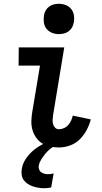

<svg xmlns="http://www.w3.org/2000/svg" viewBox="-20 -770 540 1013"><path d="M291 8Q267 8 244 3Q221 -2 202.5 -13.5Q184 -25 171 -43.5Q158 -62 151.5 -84Q145 -106 145.5 -130Q146 -154 150 -178L191 -424H78L79 -520H319L260 -162Q258 -150 257.5 -138Q257 -126 260 -115Q263 -104 271 -96Q279 -88 291 -88Q304 -88 317.5 -94Q331 -100 340.5 -111Q350 -122 355.5 -134.5Q361 -147 364 -160L459 -140Q452 -112 437.5 -84.5Q423 -57 401 -35Q379 -13 349.5 -2.5Q320 8 291 8ZM213 223Q197 223 182 220.5Q167 218 152.5 213Q138 208 126 200Q114 192 105.5 180.5Q97 169 94.5 153.5Q92 138 95 122Q99 93 117.5 66Q136 39 161.5 19Q187 -1 215.5 -14Q244 -27 274 -33L269 0Q253 8 240 19.5Q227 31 216 45Q205 59 196 74Q187 89 184 105Q183 115 186.5 124.5Q190 134 197.5 139Q205 144 214 146.5Q223 149 233 149Q241 149 248 148Q255 147 263 145L250 219Q241 221 231.5 222Q222 223 213 223ZM290 -590Q271 -590 254 -597Q237 -604 225.5 -618Q214 -632 211.5 -651Q209 -670 212 -689Q214 -703 221 -715Q228 -727 239.5 -735.5Q251 -744 264.5 -747Q278 -750 291 -750Q310 -750 327.5 -743Q345 -736 356 -722Q367 -708 370 -689Q373 -670 369 -651Q367 -637 360 -625Q353 -613 341.5 -604.5Q330 -596 316.5 -593Q303 -590 290 -590Z"/></svg>

Font: Iosevka Curly Slab
Style: Bold Italic
Weight: 700
Italic angle: -9°
Monospace: yes
Designer: Belleve Invis
Foundry: Belleve Invis
Version: Version 22.1.2; ttfautohint (v1.8.4)